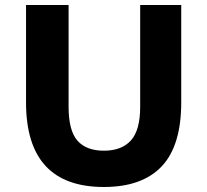

<svg xmlns="http://www.w3.org/2000/svg" viewBox="-20 -734 828 767"><path d="M84 -325V-714H254V-308Q254 -212 289.5 -172Q325 -132 395 -132Q466 -132 503 -173Q540 -214 540 -308V-714H704V-325Q704 -152 626 -69.5Q548 13 395 13Q84 13 84 -325Z"/></svg>

Font: Nebula Sans Bold
Style: Regular
Weight: 700
Designer: Paul D. Hunt for Adobe (as Source Sans)
Foundry: Nebula Entertainment & Broadcasting LLC
Version: Version 1.010